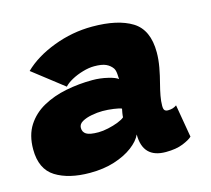

<svg xmlns="http://www.w3.org/2000/svg" viewBox="-84 -637 816 744"><g transform="rotate(-15 324.0 -265.0)"><path d="M190.5 7.5Q105.5 7.5 53 -25.2Q0.5 -58 0.5 -137.5Q0.5 -194 25.2 -232.5Q50 -271 91.8 -294Q133.5 -317 185.2 -327.2Q237 -337.5 291.5 -337.5Q322.5 -337.5 352.8 -330.2Q383 -323 392.5 -314.5Q392.5 -320 391.2 -335.5Q390 -351 384.5 -359Q375 -372.5 358.8 -380Q342.5 -387.5 312 -387.5Q290.5 -387.5 265.8 -380.2Q241 -373 220.5 -361.8Q200 -350.5 189.5 -338.5L66 -434.5Q113 -480.5 188.5 -509.2Q264 -538 344 -538Q446.5 -538 503.5 -502.8Q560.5 -467.5 560.5 -377Q560.5 -349 554.8 -317.2Q549 -285.5 541 -255.5Q535 -232.5 531 -211Q527 -189.5 527 -171Q527 -157.5 531.5 -153Q536 -148.5 544.5 -148.5Q556 -148.5 564.2 -151.2Q572.5 -154 579.5 -159L602 -27.5Q591.5 -17 564 -5.8Q536.5 5.5 495 5.5Q403 5.5 403 -89.5Q392 -65 362.5 -42.8Q333 -20.5 289.2 -6.5Q245.5 7.5 190.5 7.5ZM262.5 -136Q280.5 -136 302.2 -140.8Q324 -145.5 342.5 -152.8Q361 -160 369 -167.5Q369 -173 370.8 -184.2Q372.5 -195.5 374 -201Q366 -205 343 -208.2Q320 -211.5 298 -211.5Q277.5 -211.5 254.8 -207.2Q232 -203 216.2 -194Q200.5 -185 200.5 -170Q200.5 -153 214 -144.5Q227.5 -136 262.5 -136Z"/></g></svg>

Font: Grandstander Black
Style: Italic
Weight: 900
Italic angle: -15°
Designer: Tyler Finck
Foundry: Etcetera Type Co
Version: Version 1.200; ttfautohint (v1.8.3)